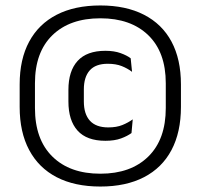

<svg xmlns="http://www.w3.org/2000/svg" viewBox="-20 -671 734 703"><path d="M347.5 12Q253.5 12 187.5 -22.2Q121.5 -56.5 86.8 -121.8Q52 -187 52 -279.5V-362Q52 -454 86.8 -518.5Q121.5 -583 187.5 -617Q253.5 -651 347.5 -651Q441 -651 507.2 -617Q573.5 -583 608 -518.5Q642.5 -454 642.5 -362V-279.5Q642.5 -187 608 -121.8Q573.5 -56.5 507.2 -22.2Q441 12 347.5 12ZM366 -155.5Q297.5 -155.5 264 -192.8Q230.5 -230 230.5 -299.5V-342Q230.5 -411 264.2 -448Q298 -485 366 -485Q398 -485 421.5 -476.5Q445 -468 458.5 -457.5L463.5 -408Q447 -420.5 425.8 -429Q404.5 -437.5 374.5 -437.5Q330 -437.5 308.5 -413.2Q287 -389 287 -343.5V-299.5Q287 -253.5 309.2 -229Q331.5 -204.5 376.5 -204.5Q406.5 -204.5 428 -213.2Q449.5 -222 466 -234L461.5 -184Q447 -173 423.2 -164.2Q399.5 -155.5 366 -155.5ZM347.5 -35Q459 -35 523 -97.8Q587 -160.5 587 -275.5V-366Q587 -480 523 -542Q459 -604 347.5 -604Q235.5 -604 171.8 -542Q108 -480 108 -366V-275.5Q108 -160.5 171.8 -97.8Q235.5 -35 347.5 -35Z"/></svg>

Font: Anek Malayalam
Style: Regular
Weight: 400
Version: Version 1.003